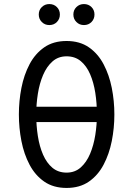

<svg xmlns="http://www.w3.org/2000/svg" viewBox="-20 -914 656 946"><path d="M308 12Q243 12 198 -19.2Q153 -50.5 125.5 -102.8Q98 -155 85.5 -219.2Q73 -283.5 73 -350Q73 -416.5 85.5 -480.8Q98 -545 125.5 -597.2Q153 -649.5 198 -680.8Q243 -712 308 -712Q373 -712 418 -680.8Q463 -649.5 490.5 -597.2Q518 -545 530.8 -480.8Q543.5 -416.5 543.5 -350Q543.5 -283.5 530.8 -219.2Q518 -155 490.5 -102.8Q463 -50.5 418 -19.2Q373 12 308 12ZM308 -63.5Q349 -63.5 377.5 -88.8Q406 -114 423.8 -156Q441.5 -198 449.5 -248.8Q457.5 -299.5 457.5 -350Q457.5 -405.5 449.5 -456.8Q441.5 -508 424 -548.5Q406.5 -589 378 -612.8Q349.5 -636.5 308 -636.5Q267 -636.5 238.5 -611.2Q210 -586 192.2 -544.2Q174.5 -502.5 166.5 -451.8Q158.5 -401 158.5 -350Q158.5 -295 166.5 -243.8Q174.5 -192.5 192.2 -151.8Q210 -111 238.5 -87.2Q267 -63.5 308 -63.5ZM103.5 -312.5V-388H512.5V-312.5ZM223 -790.5Q201 -790.5 186 -805.5Q171 -820.5 171 -842.5Q171 -864.5 186 -879.2Q201 -894 223 -894Q245.5 -894 260.2 -879.2Q275 -864.5 275 -842.5Q275 -820.5 260.2 -805.5Q245.5 -790.5 223 -790.5ZM393.5 -790.5Q371.5 -790.5 356.5 -805.5Q341.5 -820.5 341.5 -842.5Q341.5 -864.5 356.5 -879.2Q371.5 -894 393.5 -894Q416 -894 430.8 -879.2Q445.5 -864.5 445.5 -842.5Q445.5 -820.5 430.8 -805.5Q416 -790.5 393.5 -790.5Z"/></svg>

Font: Overpass Mono
Style: Regular
Weight: 400
Designer: Delve Withrington, Dave Bailey
Foundry: Delve Fonts LLC
Version: Version 4.000